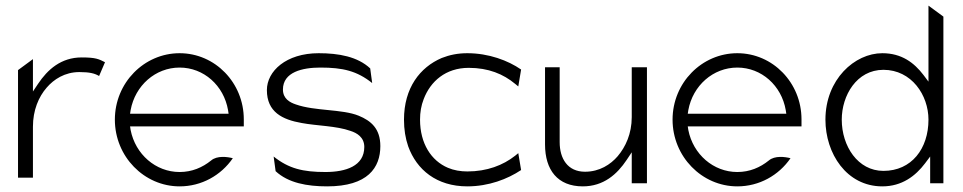

<svg xmlns="http://www.w3.org/2000/svg" viewBox="-20 -651 3421 682"><path d="M44 -20H97V-201C97 -259 117 -307 146 -340C171 -369 210 -395 262 -395C299 -395 317 -390 332 -381L353 -430C331 -441 321 -447 270 -447C197 -447 149 -404 115 -353L97 -326V-441L44 -402Z M388 -226C388 -95 492 11 618 11C696 11 765 -28 807 -89C788 -94 751 -99 730 -81C699 -56 662 -40 618 -40C533 -40 461 -103 444 -189L442 -202H846V-227C846 -357 744 -462 618 -462C492 -462 388 -357 388 -226ZM442 -247 444 -260C460 -347 532 -411 618 -411C704 -411 775 -347 790 -260L792 -247Z M928 -331C928 -253 983 -226 1052 -214C1105 -204 1175 -204 1225 -186C1247 -179 1274 -164 1274 -129C1274 -61 1208 -40 1136 -40C1056 -40 1006 -52 952 -95L959 -43C1004 -1 1071 11 1142 11C1287 11 1331 -56 1331 -132C1331 -194 1298 -222 1254 -240C1195 -264 1099 -256 1031 -280C1010 -287 985 -300 985 -333C985 -395 1054 -411 1118 -411C1198 -411 1248 -399 1302 -356L1295 -408C1250 -450 1183 -462 1112 -462C996 -462 928 -398 928 -331Z M1415 -226C1415 -191 1420 -160 1430 -131C1460 -48 1531 11 1640 11C1716 11 1783 -15 1831 -47L1821 -107L1810 -98C1767 -64 1710 -42 1640 -42C1616 -42 1592 -46 1571 -55C1512 -80 1472 -141 1472 -226C1472 -252 1476 -276 1485 -299C1509 -362 1563 -410 1645 -410C1715 -410 1768 -388 1810 -353L1821 -344L1831 -404C1785 -436 1716 -462 1640 -462C1606 -462 1577 -456 1549 -445C1472 -412 1415 -339 1415 -226Z M1916 -138C1916 -47 1961 11 2050 11C2124 11 2172 -32 2206 -83L2224 -110V0H2278V-412H2224V-235C2224 -176 2202 -129 2174 -96C2149 -67 2110 -41 2058 -41C1996 -41 1968 -88 1968 -146V-412H1916Z M2369 -226C2369 -95 2473 11 2599 11C2677 11 2746 -28 2788 -89C2769 -94 2732 -99 2711 -81C2680 -56 2643 -40 2599 -40C2514 -40 2442 -103 2425 -189L2423 -202H2827V-227C2827 -357 2725 -462 2599 -462C2473 -462 2369 -357 2369 -226ZM2423 -247 2425 -260C2441 -347 2513 -411 2599 -411C2685 -411 2756 -347 2771 -260L2773 -247Z M2912 -226C2912 -106 2987 11 3114 11C3184 11 3232 -26 3266 -71L3284 -95V0H3331V-592L3278 -631V-361L3260 -385C3227 -428 3183 -462 3114 -462C3016 -462 2912 -369 2912 -226ZM2970 -226C2970 -312 3023 -403 3118 -403C3218 -403 3278 -313 3278 -226C3278 -123 3218 -44 3118 -44C3027 -44 2970 -132 2970 -226Z"/></svg>

Font: Charger Sport
Style: ExLit
Weight: 200
Designer: Jasper
Foundry: Cannot Into Space Fonts
Version: Version 1.1